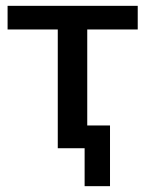

<svg xmlns="http://www.w3.org/2000/svg" viewBox="-20 -508 497 658"><path d="M270 130V0H178V-407H6V-488H452V-407H279V-78H357V130Z"/></svg>

Font: Nunito Sans 12pt SemiBold
Style: Regular
Weight: 600
Designer: Vernon Adams
Foundry: Vernon Adams
Version: Version 3.101;gftools[0.9.27]